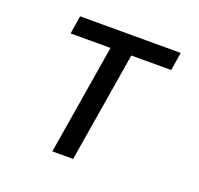

<svg xmlns="http://www.w3.org/2000/svg" viewBox="-99 -638 774 746"><g transform="rotate(20 288.0 -265.0)"><path d="M189 0H275L350 -455H515L527 -530H111L99 -455H264Z"/></g></svg>

Font: Iosevka Sparkle
Style: Italic
Weight: 400
Italic angle: -9°
Designer: Belleve Invis
Foundry: Belleve Invis
Version: Version 4.5.0; ttfautohint (v1.8.3)